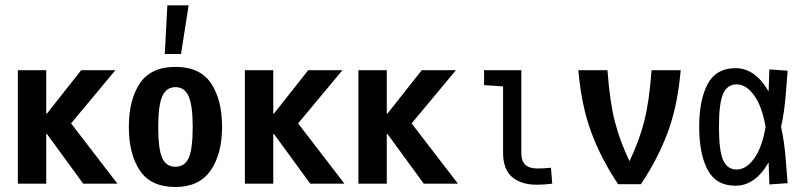

<svg xmlns="http://www.w3.org/2000/svg" viewBox="-20 -708 3102 740"><path d="M432.6 0H300.8L161.1 -191.4H158.2V0H48.8V-437.5H158.2V-270.5H161.1L293 -437.5H424.8L253.9 -232.4Z M476.6 -218.8Q476.6 -323.2 519 -386.7Q561.5 -450.2 656.2 -450.2Q751 -450.2 793.5 -386.7Q835.9 -323.2 835.9 -218.8Q835.9 -115.2 792 -51.3Q748 12.7 656.2 12.7Q561.5 12.7 519 -50.8Q476.6 -114.3 476.6 -218.8ZM722.7 -218.8Q722.7 -301.8 707 -336.9Q691.4 -372.1 656.2 -372.1Q621.1 -372.1 605.5 -336.9Q589.8 -301.8 589.8 -218.8Q589.8 -133.8 605 -99.6Q620.1 -65.4 656.2 -65.4Q692.4 -65.4 707.5 -99.6Q722.7 -133.8 722.7 -218.8ZM707 -687.5 677.7 -500H615.2L625 -687.5Z M1307.6 0H1175.8L1036.1 -191.4H1033.2V0H923.8V-437.5H1033.2V-270.5H1036.1L1168 -437.5H1299.8L1128.9 -232.4Z M1745.1 0H1613.3L1473.6 -191.4H1470.7V0H1361.3V-437.5H1470.7V-270.5H1473.6L1605.5 -437.5H1737.3L1566.4 -232.4Z M1989.3 -116.2Q1989.3 -58.6 2050.8 -58.6Q2074.2 -58.6 2103.5 -61.5L2108.4 0Q2078.1 3.9 2047.9 3.9Q1989.3 3.9 1954.1 -25.4Q1918.9 -54.7 1918.9 -121.1V-375L1845.7 -379.9V-437.5H1989.3Z M2603.5 -437.5Q2591.8 -300.8 2553.7 -198.2Q2515.6 -95.7 2450.2 2H2362.3Q2296.9 -95.7 2258.8 -198.2Q2220.7 -300.8 2209 -437.5H2321.3Q2330.1 -316.4 2349.6 -240.2Q2369.1 -164.1 2406.2 -86.9Q2443.4 -164.1 2462.9 -240.2Q2482.4 -316.4 2491.2 -437.5Z M3008.8 -88.9 3015.6 -2 2945.3 2.9 2942.4 -82Q2890.6 7.8 2814.5 7.8Q2740.2 7.8 2707.5 -53.2Q2674.8 -114.3 2674.8 -218.8Q2674.8 -323.2 2707.5 -384.3Q2740.2 -445.3 2814.5 -445.3Q2890.6 -445.3 2942.4 -355.5L2945.3 -440.4L3015.6 -435.5L3008.8 -348.6Q3002.9 -272.5 2990.2 -218.8Q3002.9 -165 3008.8 -88.9ZM2930.7 -218.8Q2917 -298.8 2886.2 -340.8Q2855.5 -382.8 2819.3 -382.8Q2783.2 -382.8 2767.1 -346.7Q2751 -310.5 2751 -218.8Q2751 -127 2767.1 -90.8Q2783.2 -54.7 2819.3 -54.7Q2855.5 -54.7 2886.2 -96.7Q2917 -138.7 2930.7 -218.8Z"/></svg>

Font: Sudo
Style: Bold
Weight: 700
Monospace: yes
Designer: Jens Kutilek
Foundry: Jens Kutilek
Version: Version 0.040